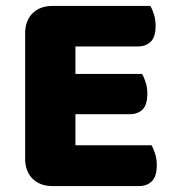

<svg xmlns="http://www.w3.org/2000/svg" viewBox="-20 -626 588 649"><path d="M65 -513Q65 -556 90 -581Q115 -606 158 -606H488Q495 -595 500.5 -577Q506 -559 506 -539Q506 -501 489.5 -485Q473 -469 446 -469H235V-376H460Q467 -365 472.5 -347.5Q478 -330 478 -310Q478 -272 462 -256Q446 -240 419 -240H235V-135H492Q499 -124 504.5 -106Q510 -88 510 -68Q510 -30 493.5 -13.5Q477 3 450 3H158Q115 3 90 -22Q65 -47 65 -90Z"/></svg>

Font: Baloo Thambi
Style: Regular
Weight: 400
Designer: Aadarsh Rajan and Ek Type
Foundry: Ek Type
Version: Version 1.100;PS 1.000;hotconv 1.0.88;makeotf.lib2.5.647800;